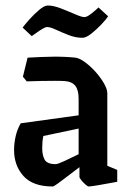

<svg xmlns="http://www.w3.org/2000/svg" viewBox="-20 -666 465 696"><path d="M171 10Q99 10 65 -28Q31 -66 31 -122Q31 -146 36.5 -171Q42 -196 55 -219L265 -248V-308Q265 -340 253 -355Q241 -370 216 -372Q203 -373 179 -373Q155 -373 128 -372.5Q101 -372 77 -371L63 -388L80 -457Q131 -460 173 -460.5Q215 -461 254 -457Q268 -455 287.5 -441Q307 -427 325.5 -406.5Q344 -386 356.5 -364.5Q369 -343 369 -328V-65L405 -50V-7Q373 -1 341 4.5Q309 10 302 10Q298 10 290 3Q282 -4 275 -12.5Q268 -21 268 -25V-60Q247 -44 226 -28Q205 -12 190 -1Q175 10 171 10ZM133 -129Q133 -103 142 -87Q151 -71 182 -71Q189 -71 213 -82Q237 -93 265 -107V-200L137 -173Q133 -153 133 -129ZM279 -529Q254 -529 228.5 -539Q203 -549 182.5 -558.5Q162 -568 151 -568Q145 -568 134 -561.5Q123 -555 112 -547Q101 -539 95 -535L62 -566Q70 -577 87 -596Q104 -615 122.5 -630.5Q141 -646 153 -646Q174 -646 201 -635.5Q228 -625 252 -614.5Q276 -604 286 -604Q295 -604 311 -616.5Q327 -629 337 -639L372 -607Q365 -596 347.5 -577.5Q330 -559 311 -544Q292 -529 279 -529Z"/></svg>

Font: Grenze Gotisch Medium
Style: Regular
Weight: 500
Designer: Renata Polastri
Foundry: Omnibus-Type
Version: Version 1.001